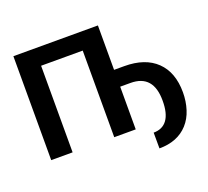

<svg xmlns="http://www.w3.org/2000/svg" viewBox="-144 -889 1334 1234"><g transform="rotate(-20 522.5 -272.0)"><path d="M642.6 -407.2H712.4Q854.5 -407.2 931.9 -332.3Q1009.3 -257.3 1009.3 -120.6Q1009.3 -59.1 991.9 -4.2Q974.6 50.8 939 89.8Q868.7 167 744.1 167L743.7 59.1Q805.2 59.1 836.7 15.6Q868.2 -27.8 868.2 -113.3Q869.1 -292 712.9 -292H642.6V0H495.6V-592.3H210.9V0H64.5V-710.9H642.6Z"/></g></svg>

Font: Roboto-o
Style: o-Bold
Weight: 700
Designer: Google
Version: Version 2.134; 2016; ttfautohint (v1.6)